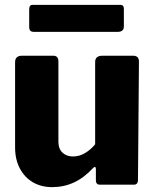

<svg xmlns="http://www.w3.org/2000/svg" viewBox="-20 -759 637 789"><path d="M280 -116Q306 -116 329.5 -130Q353 -144 371 -166V-504Q371 -530 401 -530H527Q551 -530 551 -506L547 -20Q547 0 530 0H391Q374 0 374 -18V-65Q374 -71 371 -72.5Q368 -74 363 -69Q325 -28 283.5 -9Q242 10 194 10Q150 10 116 -9.5Q82 -29 62 -66Q42 -103 42 -154V-503Q42 -530 70 -530H199Q220 -530 220 -506V-176Q220 -148 236.5 -132Q253 -116 280 -116ZM489 -723V-650Q489 -628 463 -628H120Q109 -628 104.5 -633Q100 -638 100 -648V-721Q100 -739 114 -739H475Q489 -739 489 -723Z"/></svg>

Font: Libre Franklin Thin ExtraBold
Style: Regular
Weight: 800
Version: Version 3.000